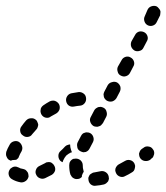

<svg xmlns="http://www.w3.org/2000/svg" viewBox="-27 -586 553 638"><path d="M326 23Q329 20 332 17Q334 13 335 8Q335 4 334 0Q332 -9 324 -14Q316 -19 307 -17Q297 -15 286 -13Q282 -13 278 -10Q274 -8 271 -5Q269 -1 267 3Q266 7 267 12Q268 21 275 27Q283 33 292 31Q305 30 318 27Q322 26 326 23ZM59 15Q66 10 68 0Q68 -4 67 -8Q66 -13 63 -16Q60 -20 57 -22Q53 -24 48 -25Q40 -26 36 -29Q32 -31 28 -32Q23 -33 19 -32Q15 -31 11 -28Q7 -26 5 -22Q0 -14 2 -5Q4 4 12 9Q25 17 42 20Q51 21 59 15ZM227 9Q223 9 219 7Q215 5 212 2Q209 -2 207 -6Q203 -19 203 -37Q203 -41 204 -45Q206 -50 209 -53Q212 -56 216 -58Q221 -59 225 -59Q234 -59 241 -53Q248 -46 248 -37Q248 -27 250 -21Q250 -19 251 -18Q251 -16 251 -15Q247 -9 245 -2Q245 0 245 2Q243 4 240 6Q238 7 236 8Q232 9 227 9ZM156 -19Q158 -28 153 -36Q151 -40 147 -43Q144 -46 140 -47Q135 -48 131 -47Q126 -47 123 -44Q113 -39 105 -35Q96 -31 93 -23Q89 -14 93 -6Q97 3 105 6Q114 10 123 6Q134 1 145 -5Q153 -10 156 -19ZM418 -19Q420 -22 421 -27Q422 -31 422 -35Q421 -40 419 -44Q414 -52 405 -54Q396 -56 388 -51Q378 -46 368 -40Q364 -38 362 -35Q359 -32 357 -27Q356 -23 356 -19Q357 -14 359 -10Q363 -2 372 1Q381 4 389 -1Q400 -6 411 -13Q415 -15 418 -19ZM167 -68Q167 -78 174 -84Q182 -91 189 -99Q193 -103 197 -104Q202 -106 206 -106Q206 -97 209 -88Q210 -84 212 -80Q210 -79 208 -79Q200 -75 193 -69Q187 -62 183 -53Q182 -50 181 -47Q179 -48 177 -49Q175 -50 173 -52Q167 -59 167 -68ZM482 -65Q484 -69 485 -73Q486 -78 485 -82Q484 -87 481 -90Q476 -98 467 -99Q457 -101 450 -95Q448 -94 444 -91Q440 -88 438 -84Q436 -80 435 -76Q435 -71 436 -67Q437 -63 440 -59Q446 -52 455 -51Q464 -50 472 -55Q475 -58 476 -59Q480 -61 482 -65ZM0 -57Q-3 -60 -5 -65Q-7 -69 -7 -73Q-7 -78 -6 -82Q-2 -93 5 -105Q9 -113 18 -116Q27 -119 35 -115Q43 -110 46 -101Q49 -93 45 -84Q39 -74 36 -66Q35 -62 33 -60Q30 -57 27 -55Q21 -55 14 -54Q11 -53 9 -52Q8 -52 8 -52Q8 -53 7 -53Q3 -54 0 -57ZM229 -104Q229 -100 230 -96Q231 -91 234 -88Q237 -85 241 -83Q245 -81 250 -80Q254 -80 258 -81Q263 -83 266 -86Q269 -89 271 -93L282 -114Q286 -122 283 -131Q280 -140 272 -144Q268 -146 263 -146Q259 -147 255 -145Q250 -144 247 -141Q244 -138 242 -134L231 -113Q229 -109 229 -104ZM40 -151Q41 -141 49 -136Q56 -130 65 -131Q75 -132 80 -140Q87 -148 94 -156Q97 -159 98 -163Q100 -168 100 -172Q99 -177 97 -181Q96 -185 92 -188Q85 -194 76 -193Q67 -193 60 -186Q52 -177 45 -167Q39 -160 40 -151ZM273 -181Q276 -172 284 -167Q288 -165 293 -165Q297 -164 301 -166Q306 -167 309 -170Q312 -173 315 -177L326 -198Q330 -206 327 -215Q325 -224 317 -228Q313 -230 308 -231Q304 -231 299 -230Q295 -228 292 -226Q288 -223 286 -219L275 -198Q270 -190 273 -181ZM111 -230Q108 -226 108 -221Q107 -217 108 -213Q109 -208 111 -205Q116 -197 125 -195Q135 -193 142 -199Q151 -204 160 -209Q168 -214 171 -223Q173 -232 169 -240Q164 -248 155 -251Q146 -253 138 -249Q127 -243 117 -236Q113 -233 111 -230ZM196 -266Q191 -258 193 -249Q195 -240 202 -235Q210 -230 219 -232Q229 -234 240 -235Q249 -236 255 -244Q260 -251 259 -260Q258 -270 251 -275Q243 -281 234 -280Q222 -278 210 -276Q201 -274 196 -266ZM317 -273Q317 -269 318 -265Q319 -260 322 -257Q325 -253 329 -251Q337 -247 346 -249Q355 -252 360 -260L371 -281Q375 -289 373 -298Q370 -307 362 -312Q354 -316 345 -313Q336 -311 331 -303L320 -282Q318 -278 317 -273ZM364 -348Q366 -339 374 -335Q383 -330 392 -333Q401 -336 405 -344L416 -365Q421 -373 418 -382Q415 -391 407 -395Q399 -400 390 -397Q381 -394 377 -386L365 -365Q361 -357 364 -348ZM409 -431Q412 -423 420 -418Q428 -414 437 -417Q446 -419 450 -428L461 -449Q466 -457 463 -466Q460 -475 452 -479Q444 -483 435 -481Q426 -478 422 -470L410 -449Q406 -440 409 -431ZM453 -515Q456 -506 464 -502Q472 -498 481 -501Q490 -504 494 -513Q500 -525 505 -535Q506 -539 506 -543Q507 -548 505 -552Q503 -556 500 -559Q497 -563 493 -565Q485 -568 476 -565Q467 -562 463 -553Q459 -544 454 -532Q450 -524 453 -515Z"/></svg>

Font: FRB American Cursive Dashed Extrabold
Style: Bold Italic
Weight: 800
Italic angle: -25°
Version: Version 2.0;Modular Font Editor K font №1